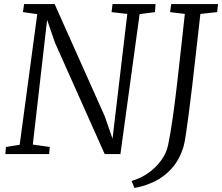

<svg xmlns="http://www.w3.org/2000/svg" viewBox="-20 -763 1100 951"><path d="M6.5 0 9.5 -35 77.5 -46 164.5 -693 93.5 -703 99.5 -743H250.5L498.5 -188L549.5 -41L533 -39.5L610.5 -694L532.5 -703L537.5 -743H750.5L747.5 -703L671.5 -693L576.5 0H498.5L252.5 -551L201.5 -699L217.5 -700.5L142.5 -47L226.5 -35L223.5 0ZM646 168 631.5 133Q676 121 714 94.2Q752 67.5 778.2 31.5Q804.5 -4.5 812.5 -44Q825 -103.5 836 -182.2Q847 -261 857.2 -348.8Q867.5 -436.5 877 -525.2Q886.5 -614 895.5 -694L822.5 -703L828 -743H1060L1055.5 -703L972.5 -694Q961.5 -596.5 951.2 -505.5Q941 -414.5 931.8 -335.5Q922.5 -256.5 914.2 -194.2Q906 -132 899.8 -91.5Q893.5 -51 889 -37Q869 28.5 831 70.8Q793 113 744.8 136.2Q696.5 159.5 646 168Z"/></svg>

Font: Merriweather 7pt Light
Style: Italic
Weight: 300
Italic angle: -7.8°
Designer: Eben Sorkin
Foundry: Eben Sorkin
Version: Version 2.200;gftools[0.9.31]